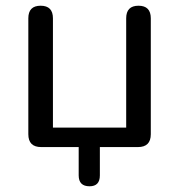

<svg xmlns="http://www.w3.org/2000/svg" viewBox="-20 -514 626 671"><path d="M293 137Q255 137 255 99V0H124Q79 0 79 -45V-450Q79 -494 122 -494Q165 -494 165 -450V-68H421V-450Q421 -494 464 -494Q507 -494 507 -450V-45Q507 0 462 0H329V99Q329 137 293 137Z"/></svg>

Font: Chiron GoRound TC N
Style: Regular
Weight: 350
Designer: Ryoko NISHIZUKA 西塚涼子 (kana, bopomofo & ideographs); Paul D. Hunt (Latin, Greek & Cyrillic); Sandoll Communications 산돌커뮤니
Foundry: Adobe
Version: Version 1.000;hotconv 1.1.1;makeotfexe 2.6.0